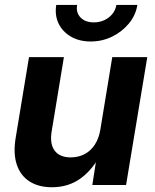

<svg xmlns="http://www.w3.org/2000/svg" viewBox="-20 -766 643 795"><path d="M194.8 9.3Q139.6 9.3 102.1 -14.9Q64.5 -39.1 49.3 -85Q34.2 -130.9 44.9 -195.3L100.1 -529.3H244.6L193.8 -221.2Q185.5 -170.4 206.3 -142.3Q227.1 -114.3 272.9 -114.3Q303.2 -114.3 328.6 -127Q354 -139.6 371.6 -165.5Q389.2 -191.4 395.5 -229.5L444.8 -529.3H589.8L502 0H362.3L383.3 -135.3H400.9Q366.7 -66.4 315.7 -28.6Q264.6 9.3 194.8 9.3ZM355.5 -594.2Q308.1 -594.2 273.4 -614.5Q238.8 -634.8 222.4 -668.9Q206.1 -703.1 212.9 -745.6H299.3Q293.9 -713.9 313.5 -693.6Q333 -673.3 368.7 -673.3Q392.1 -673.3 412.1 -682.6Q432.1 -691.9 445.3 -708.3Q458.5 -724.6 461.9 -745.6H548.8Q542 -703.1 513.9 -668.9Q485.8 -634.8 444.6 -614.5Q403.3 -594.2 355.5 -594.2Z"/></svg>

Font: Inter 24pt
Style: Bold Italic
Weight: 700
Italic angle: -9.3988°
Version: Version 4.001;git-66647c0bb